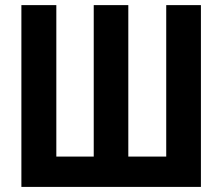

<svg xmlns="http://www.w3.org/2000/svg" viewBox="-20 -734 874 754"><path d="M769 0H64V-713.9H201.2V-119.1H348.1V-713.9H483.9V-119.1H632.8V-713.9H769Z"/></svg>

Font: Open Sans Condensed
Style: Bold
Weight: 700
Width: 3
Designer: Monotype Design Team
Foundry: Monotype Imaging Inc.
Version: Version 3.003; ttfautohint (v1.8.4)